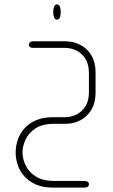

<svg xmlns="http://www.w3.org/2000/svg" viewBox="-20 -561 512 870"><path d="M238 -472Q231 -472 226.5 -480Q222 -488 221 -504V-508Q222 -525 226.5 -533Q231 -541 238 -541Q246 -541 250.5 -533Q255 -525 255 -508V-504Q255 -488 250.5 -480Q246 -472 238 -472ZM228 259H362Q373 259 378 263Q383 267 383 275Q383 281 378 285Q373 289 362 289H220Q175 289 143 275Q111 261 90.5 238Q70 215 60.5 187Q51 159 51 130Q51 101 60.5 72.5Q70 44 90.5 21Q111 -2 143 -16Q175 -30 220 -30H275Q302 -30 326.5 -42Q351 -54 367 -79.5Q383 -105 383 -143V-230Q383 -269 367 -294.5Q351 -320 326.5 -332Q302 -344 275 -344H131Q121 -344 116 -348Q111 -352 111 -359Q111 -365 116 -369.5Q121 -374 131 -374H275Q313 -374 344.5 -357.5Q376 -341 394.5 -309.5Q413 -278 413 -234V-140Q413 -96 394.5 -64.5Q376 -33 345 -16.5Q314 0 276 0H226Q172 0 140.5 21Q109 42 95.5 72Q82 102 82 130Q82 157 95.5 187Q109 217 141 238Q173 259 228 259Z"/></svg>

Font: Beiruti ExtraLight
Style: Regular
Weight: 250
Designer: Arlette Boutros
Foundry: Boutros
Version: Version 1.41